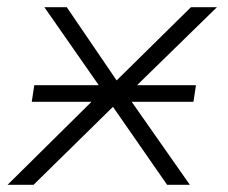

<svg xmlns="http://www.w3.org/2000/svg" viewBox="-20 -512 633 532"><path d="M1 0 272 -268 278 -241 103 -492H165L304 -288H302L509 -492H581L327 -244L321 -264L506 0H443L293 -216L294 -217L73 0ZM68 -230 75 -276H523L516 -230Z"/></svg>

Font: Nunito Sans 7pt SemiExpanded ExtraLight
Style: Italic
Weight: 250
Width: 6
Italic angle: -9°
Designer: Vernon Adams
Foundry: Vernon Adams
Version: Version 3.101;gftools[0.9.27]